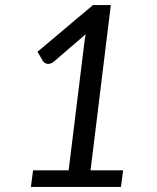

<svg xmlns="http://www.w3.org/2000/svg" viewBox="-20 -738 620 758"><path d="M110.5 -65.5H251L312 -561Q313 -571 314.5 -581.5Q316 -592 318.5 -603L190.5 -493Q183.5 -488 177 -486.5Q170.5 -485 165.2 -486.2Q160 -487.5 156 -490.2Q152 -493 150 -496L128 -533.5L347 -718H417.5L337.5 -65.5H466L457.5 0H102Z"/></svg>

Font: Lato
Style: Italic
Weight: 400
Italic angle: -7°
Designer: Lukasz Dziedzic
Foundry: tyPoland Lukasz Dziedzic
Version: Version 2.007; 2014-02-27